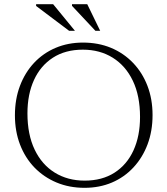

<svg xmlns="http://www.w3.org/2000/svg" viewBox="-20 -890 802 920"><path d="M377.5 -686Q451 -686 511.8 -660.8Q572.5 -635.5 617.2 -589Q662 -542.5 686.5 -478.8Q711 -415 711 -338.5Q711 -262 687 -198.2Q663 -134.5 619.2 -87.5Q575.5 -40.5 516 -15.2Q456.5 10 385 10Q312 10 251 -15.5Q190 -41 145.2 -87.2Q100.5 -133.5 76 -197.2Q51.5 -261 51.5 -337.5Q51.5 -414.5 75.5 -478.2Q99.5 -542 143.2 -588.8Q187 -635.5 246.8 -660.8Q306.5 -686 377.5 -686ZM385.5 -24.5Q469.5 -24.5 529 -62.8Q588.5 -101 619.8 -169.8Q651 -238.5 651 -329.5Q651 -431 616.5 -503Q582 -575 520.2 -613.5Q458.5 -652 377 -652Q293 -652 233.5 -613.5Q174 -575 142.8 -506.5Q111.5 -438 111.5 -346.5Q111.5 -245.5 146 -173.2Q180.5 -101 242.5 -62.8Q304.5 -24.5 385.5 -24.5ZM339 -742.5H311L153 -861.5V-870H234.5ZM460 -742.5H437L325 -862V-870H398Z"/></svg>

Font: Newsreader 16pt Light
Style: Regular
Weight: 300
Designer: Hugues Gentile
Foundry: Production Type
Version: Version 1.003